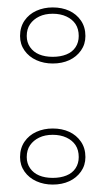

<svg xmlns="http://www.w3.org/2000/svg" viewBox="-20 -482 284 517"><path d="M122 -136Q147 -136 166.5 -127Q186 -118 198 -100.5Q210 -83 210 -59Q210 -37 198 -20Q186 -3 166.5 6Q147 15 122 15Q98 15 78 6Q58 -3 46 -20Q34 -37 34 -59Q34 -83 46 -100.5Q58 -118 78 -127Q98 -136 122 -136ZM122 -3Q143 -3 159 -9.5Q175 -16 183.5 -29Q192 -42 192 -59Q192 -78 183.5 -91Q175 -104 159 -111.5Q143 -119 122 -119Q101 -119 85.5 -111.5Q70 -104 61 -91Q52 -78 52 -59Q52 -42 61 -29Q70 -16 85.5 -9.5Q101 -3 122 -3ZM122 -462Q147 -462 166.5 -453Q186 -444 198 -426.5Q210 -409 210 -385Q210 -363 198 -346Q186 -329 166.5 -320Q147 -311 122 -311Q98 -311 78 -320Q58 -329 46 -346Q34 -363 34 -385Q34 -409 46 -426.5Q58 -444 78 -453Q98 -462 122 -462ZM122 -329Q143 -329 159 -335.5Q175 -342 183.5 -355Q192 -368 192 -385Q192 -404 183.5 -417Q175 -430 159 -437.5Q143 -445 122 -445Q101 -445 85.5 -437.5Q70 -430 61 -417Q52 -404 52 -385Q52 -368 61 -355Q70 -342 85.5 -335.5Q101 -329 122 -329Z"/></svg>

Font: Kalnia Glaze Thin SemiBold
Style: Regular
Weight: 600
Version: Version 1.110